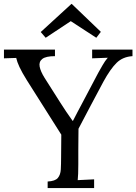

<svg xmlns="http://www.w3.org/2000/svg" viewBox="-26 -951 690 971"><path d="M215 0V-33Q253 -35 266.5 -51Q280 -67 281.5 -94.5Q283 -122 283 -156L284 -270L110 -545Q85 -585 72.5 -612Q60 -639 56 -658Q40 -657 25 -657Q10 -657 -6 -656V-700H252V-667Q206 -667 188 -653Q170 -639 174.5 -614.5Q179 -590 199 -558L279 -432Q293 -410 308 -387.5Q323 -365 341 -340H343Q354 -362 365 -382.5Q376 -403 386 -422L471 -583Q479 -597 492 -620Q505 -643 519 -659Q500 -658 480 -657.5Q460 -657 440 -656V-700H644V-667Q595 -664 563.5 -633Q532 -602 497 -538Q463 -474 431.5 -415Q400 -356 371 -300Q371 -282 370.5 -252Q370 -222 370 -191.5Q370 -161 370 -140Q370 -119 370 -119Q370 -66 367 -40Q388 -41 408.5 -42Q429 -43 450 -44V0ZM461 -760 332 -844 205 -760 180 -789 335 -931H337L484 -790Z"/></svg>

Font: Lora
Style: Regular
Weight: 400
Designer: Olga Karpushina, Alexei Vanyashin (Cyrillic)
Foundry: Cyreal
Version: Version 3.005; ttfautohint (v1.8.4.7-5d5b)